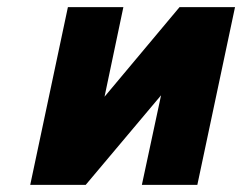

<svg xmlns="http://www.w3.org/2000/svg" viewBox="-20 -520 681 540"><path d="M65 0H221L433 -252L379 0H535L641 -500H485L274 -248L327 -500H171Z"/></svg>

Font: LT Wave Mono Black
Style: Italic
Weight: 900
Designer: Daniel Lyons
Version: Version 2.5 (Glyphs App)